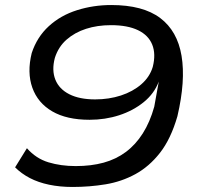

<svg xmlns="http://www.w3.org/2000/svg" viewBox="-20 -734 788 763"><path d="M268 9Q218 9 175 0Q132 -9 98.5 -26.5Q65 -44 40 -69L87 -145Q123 -104 172.5 -89Q222 -74 281 -74Q342 -74 391.5 -87.5Q441 -101 480 -130Q519 -159 547.5 -204Q576 -249 593 -310L611 -410Q593 -362 551 -328Q509 -294 453.5 -276Q398 -258 336 -258Q245 -258 187.5 -291.5Q130 -325 108.5 -385.5Q87 -446 106 -523Q127 -587 174 -630Q221 -673 286 -693.5Q351 -714 422 -714Q548 -714 616.5 -662.5Q685 -611 701.5 -512Q718 -413 685 -272Q659 -182 616 -127Q573 -72 518 -42Q463 -12 399.5 -1.5Q336 9 268 9ZM358 -339Q413 -339 460.5 -354.5Q508 -370 541.5 -399Q575 -428 587 -468Q600 -519 585 -556.5Q570 -594 528.5 -614Q487 -634 421 -634Q367 -634 322 -619.5Q277 -605 244.5 -576.5Q212 -548 198 -504Q185 -455 200 -417.5Q215 -380 255.5 -359.5Q296 -339 358 -339Z"/></svg>

Font: Nunito Sans 7pt Expanded
Style: Italic
Weight: 400
Width: 7
Italic angle: -9°
Designer: Vernon Adams
Foundry: Vernon Adams
Version: Version 3.101;gftools[0.9.27]